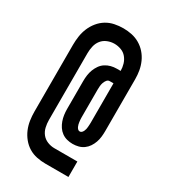

<svg xmlns="http://www.w3.org/2000/svg" viewBox="-204 -856 908 1032"><g transform="rotate(30 250.0 -340.0)"><path d="M393 80H250Q223 80 196 74.5Q169 69 146 55Q123 41 105.5 19.5Q88 -2 77.5 -27Q67 -52 63 -79Q59 -106 59 -133V-547Q59 -574 63 -601Q67 -628 77.5 -653Q88 -678 105.5 -699.5Q123 -721 146 -735Q169 -749 196 -754.5Q223 -760 250 -760Q277 -760 303 -754.5Q329 -749 352 -735.5Q375 -722 392.5 -702Q410 -682 421 -657.5Q432 -633 436.5 -607Q441 -581 441 -554V-232Q441 -215 439 -197Q437 -179 431 -162Q425 -145 415 -130Q405 -115 390.5 -104.5Q376 -94 358.5 -89.5Q341 -85 323 -85Q305 -85 287.5 -89.5Q270 -94 255.5 -104.5Q241 -115 231 -130Q221 -145 215 -162Q209 -179 206.5 -197Q204 -215 204 -232V-406Q204 -425 206.5 -443Q209 -461 215.5 -478Q222 -495 232.5 -510Q243 -525 258.5 -535Q274 -545 291.5 -549.5Q309 -554 327 -554H351Q351 -575 345 -595.5Q339 -616 325.5 -632.5Q312 -649 291.5 -656.5Q271 -664 250 -664Q228 -664 207 -655.5Q186 -647 172.5 -630Q159 -613 154 -591Q149 -569 149 -547V-133Q149 -111 154 -89Q159 -67 172.5 -50Q186 -33 207 -24.5Q228 -16 250 -16H393ZM323 -162Q330 -162 335 -167Q340 -172 343 -178.5Q346 -185 347.5 -191.5Q349 -198 349.5 -205Q350 -212 350.5 -219Q351 -226 351 -232V-477H327Q317 -477 310 -468Q303 -459 299.5 -448.5Q296 -438 295 -427.5Q294 -417 294 -406V-232Q294 -226 294.5 -219Q295 -212 296 -205Q297 -198 298.5 -191.5Q300 -185 303 -178.5Q306 -172 311 -167Q316 -162 323 -162Z"/></g></svg>

Font: Iosevka Term Curly
Style: Bold
Weight: 700
Designer: Belleve Invis
Foundry: Belleve Invis
Version: Version 32.3.0